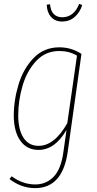

<svg xmlns="http://www.w3.org/2000/svg" viewBox="-20 -773 498 990"><path d="M400 -495 329 11Q302 197 161 197Q123 197 89 184Q55 171 29 150L40 136Q97 178 162 178Q218 178 256.5 138.5Q295 99 307 10L323 -103Q263 0 179 0Q119 0 85.5 -46.5Q52 -93 51 -174Q51 -257 76 -338.5Q101 -420 154 -474.5Q207 -529 286 -529Q348 -529 400 -495ZM74 -178Q74 -105 101 -63Q128 -21 179 -21Q261 -21 327 -138L377 -486Q338 -510 285 -510Q215 -510 167 -459Q119 -408 96.5 -331.5Q74 -255 74 -178ZM221 -749 238 -751Q244 -684 302 -684Q331 -684 353.5 -702Q376 -720 388 -753L404 -747Q392 -709 365 -685.5Q338 -662 301 -662Q264 -662 243 -686Q222 -710 221 -749Z"/></svg>

Font: Fira Sans Extra Condensed Thin
Style: Italic
Weight: 250
Width: 3
Italic angle: -8°
Designer: Carrois Corporate & Edenspiekermann AG
Foundry: Carrois Corporate GbR & Edenspiekermann AG
Version: Version 4.203